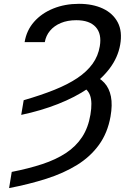

<svg xmlns="http://www.w3.org/2000/svg" viewBox="-20 -757 667 990"><path d="M89.4 -164.6 102.1 -240.2Q191.4 -266.1 260.7 -293.9Q330.1 -321.8 379.2 -354.7Q428.2 -387.7 457.3 -428Q486.3 -468.3 494.6 -518.6Q505.4 -582.5 473.4 -617.7Q441.4 -652.8 373.5 -652.8Q328.1 -652.8 293.7 -638.4Q259.3 -624 238 -598.6Q216.8 -573.2 210.9 -539.6H106.9Q116.7 -600.1 155.5 -644.3Q194.3 -688.5 254.4 -712.9Q314.5 -737.3 387.2 -737.3Q458 -737.3 510.3 -712.9Q562.5 -688.5 587.2 -641.6Q611.8 -594.7 599.6 -525.9Q587.9 -460.4 545.2 -403.8Q502.4 -347.2 434.3 -301Q366.2 -254.9 278.6 -220.5Q190.9 -186 89.4 -164.6ZM394.5 -314 453.1 -371.6Q493.2 -357.4 518.3 -329.8Q543.5 -302.2 552 -259.3Q560.5 -216.3 549.8 -155.8Q534.7 -71.3 490.2 -10Q445.8 51.3 377 93.8Q308.1 136.2 219.2 164.6Q130.4 192.9 26.9 212.9L40.5 129.4Q127.9 112.3 198.2 89.1Q268.6 65.9 320.1 32Q371.6 -2 403.3 -50.3Q435.1 -98.6 446.3 -166Q457 -229.5 444.6 -264.6Q432.1 -299.8 394.5 -314Z"/></svg>

Font: Inter 17pt
Style: Italic
Weight: 400
Italic angle: -9.3988°
Version: Version 4.001;git-66647c0bb